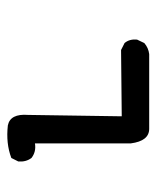

<svg xmlns="http://www.w3.org/2000/svg" viewBox="30 -474 439 540"><g transform="rotate(-90 250.0 -203.5)"><path d="M158.2 -3.9Q124 -3.9 117.2 -55.7V-325.2Q93.8 -321.3 76.2 -335Q64.5 -350.6 66.4 -372.1L76.2 -391.6Q117.2 -407.2 168 -401.4Q201.2 -394.5 197.3 -344.7L193.4 -81.1L379.9 -83L399.4 -73.2Q411.1 -59.6 409.2 -38.1L399.4 -17.6Q385.7 -5.9 368.2 -3.9Z"/></g></svg>

Font: JasonHandwriting1
Style: Regular
Weight: 400
Version: Version 1.48.20